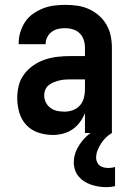

<svg xmlns="http://www.w3.org/2000/svg" viewBox="-20 -548 540 791"><path d="M198 8Q168 8 138.5 -1.5Q109 -11 88.5 -33Q68 -55 59.5 -84.5Q51 -114 51 -144Q51 -171 57.5 -196.5Q64 -222 80 -243Q96 -264 118 -279Q140 -294 165 -302.5Q190 -311 216.5 -314Q243 -317 269 -317H330V-351Q330 -368 325 -383.5Q320 -399 308.5 -410.5Q297 -422 281 -427Q265 -432 249 -432Q234 -432 220 -429Q206 -426 194 -417.5Q182 -409 175 -395.5Q168 -382 168 -368V-366H57V-371Q57 -394 64 -416.5Q71 -439 84 -458.5Q97 -478 116.5 -491.5Q136 -505 157.5 -513.5Q179 -522 202.5 -525Q226 -528 249 -528Q274 -528 298.5 -524.5Q323 -521 345.5 -511Q368 -501 387 -484.5Q406 -468 418.5 -446.5Q431 -425 436 -400.5Q441 -376 441 -351V0H330V-82Q322 -62 309 -44.5Q296 -27 278.5 -15Q261 -3 240 2.5Q219 8 198 8ZM246 -88Q263 -88 280 -94Q297 -100 309 -113.5Q321 -127 325.5 -144.5Q330 -162 330 -180V-221H269Q257 -221 245.5 -220Q234 -219 222.5 -216Q211 -213 200 -208.5Q189 -204 180 -196.5Q171 -189 166.5 -178Q162 -167 162 -155Q162 -140 169 -126Q176 -112 188.5 -103Q201 -94 216 -91Q231 -88 246 -88ZM417 223Q402 223 386.5 220.5Q371 218 356 213Q341 208 327.5 199.5Q314 191 304 179Q294 167 289 152Q284 137 284 121Q284 91 298.5 63.5Q313 36 335 15Q357 -6 384.5 -20Q412 -34 441 -41V0Q427 8 416 19Q405 30 396.5 43Q388 56 382 71Q376 86 376 102Q376 111 380 120Q384 129 391.5 134.5Q399 140 408.5 142Q418 144 427 144Q434 144 440.5 143Q447 142 454 140V219Q445 221 436 222Q427 223 417 223Z"/></svg>

Font: Iosevka
Style: Bold
Weight: 700
Monospace: yes
Designer: Belleve Invis
Foundry: Belleve Invis
Version: Version 32.5.0; ttfautohint (v1.8.4)